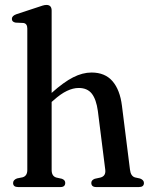

<svg xmlns="http://www.w3.org/2000/svg" viewBox="-20 -757 607 777"><path d="M189 -714V-381Q237.5 -424.5 275.8 -444Q314 -463.5 350.5 -463.5Q405 -463.5 435.2 -428.5Q465.5 -393.5 473.5 -329L506 -70.5Q509 -44 526.5 -39L547 -34.5Q562.5 -28.5 562.5 -16.5Q562.5 0 542 0H369.5Q349.5 0 349.5 -17Q349.5 -28 363.5 -33.5L386.5 -38.5Q409 -44.5 406 -70L376 -308Q369.5 -355 351.5 -378Q333.5 -401 298.5 -401Q276 -401 251 -389.2Q226 -377.5 196 -350.5L189 -344.5V-69Q189 -44 208 -38.5L230.5 -33.5Q244 -28.5 244 -17Q244 0 224.5 0H53.5Q33 0 33 -16.5Q33 -29 49 -35L71.5 -39.5Q90.5 -45 90.5 -69V-641.5Q90.5 -661.5 75 -664L42.5 -665.5Q28 -668.5 28 -680.5Q28 -693 46.5 -699.5L131.5 -727.5Q144.5 -732 152.8 -734.5Q161 -737 168 -737Q189 -737 189 -714Z"/></svg>

Font: Fraunces 72pt Soft
Style: Regular
Weight: 400
Version: Version 1.000;[b76b70a41]